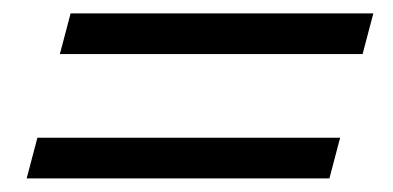

<svg xmlns="http://www.w3.org/2000/svg" viewBox="-20 -523 590 288"><path d="M523.9 -441.9H69.8L85.9 -502.9H540ZM474.1 -255.4H20L36.1 -316.4H490.2Z"/></svg>

Font: Arian AMU Serif
Style: Bold Italic
Weight: 700
Italic angle: -15°
Designer: Ruben Hakobyan (Tarumian)
Foundry: Ruben Hakobyan (Tarumian)
Version: Version 1.002